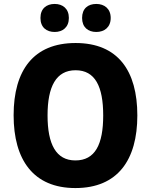

<svg xmlns="http://www.w3.org/2000/svg" viewBox="-20 -943 765 973"><path d="M185 -852C185 -804 216 -781 257 -781C298 -781 329 -805 329 -852C329 -899 298 -923 257 -923C216 -923 185 -900 185 -852ZM396 -852C396 -805 426 -781 468 -781C509 -781 541 -805 541 -852C541 -899 509 -923 468 -923C426 -923 396 -900 396 -852ZM676 -358C676 -584 578 -725 363 -725C150 -725 49 -587 49 -359C49 -133 149 10 362 10C577 10 676 -133 676 -358ZM221 -358C221 -504 264 -587 363 -587C462 -587 503 -505 503 -358C503 -211 462 -130 362 -130C264 -130 221 -212 221 -358Z"/></svg>

Font: Noto Sans Lao Looped SemiCondensed ExtraBold
Style: Regular
Weight: 800
Width: 4
Designer: Mark Frömberg, Ben Mitchell
Foundry: The Fontpad Ltd
Version: Version 1.002